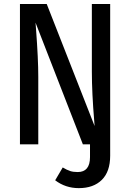

<svg xmlns="http://www.w3.org/2000/svg" viewBox="-20 -727 655 967"><path d="M442.6 -706.7H534.9V57.4Q534.9 137.4 492.8 179Q450.8 220.5 376.9 220.5Q309.7 220.5 257.9 181L295.9 116.4Q316.4 128.7 332.3 134.1Q348.2 139.5 371.3 139.5Q433.3 139.5 433.3 64.1V0H397.4L159 -612.8L161.5 -579Q172.8 -429.7 172.8 -340V0H80.5V-706.7H215.4L456.4 -92.3L454.9 -113.3Q442.6 -259.5 442.6 -366.7Z"/></svg>

Font: Fira Code Fixed Retina
Style: Regular
Weight: 450
Monospace: yes
Designer: Carrois Corporate, Edenspiekermann AG, Nikita Prokopov
Foundry: Carrois Corporate, Edenspiekermann AG, Nikita Prokopov
Version: Version 5.002